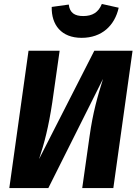

<svg xmlns="http://www.w3.org/2000/svg" viewBox="-20 -949 694 969"><path d="M392 -758C494 -758 559 -820 579 -910L494 -929C477 -887 447 -868 400 -868C357 -868 332 -884 327 -926L241 -914C239 -824 289 -758 392 -758ZM649 -693H456L177 -146C204 -227 225 -307 244 -433L281 -693H124L27 0H224L500 -551C472 -461 449 -382 432 -261L395 0H552Z"/></svg>

Font: Fira Sans
Style: Bold Italic
Weight: 700
Italic angle: -8°
Designer: bBox Type GmbH & Carrois Corporate GbR & Edenspiekermann AG
Foundry: bBox Type GmbH & Carrois Corporate GbR & Edenspiekermann AG
Version: Version 4.301;PS 004.301;hotconv 1.0.88;makeotf.lib2.5.64775